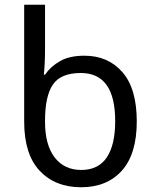

<svg xmlns="http://www.w3.org/2000/svg" viewBox="-20 -780 652 810"><path d="M322 10Q213 10 147.5 -59.5Q82 -129 82 -267V-760H170V-575Q170 -541 168.5 -511.5Q167 -482 165 -465H170Q193 -499 233 -522Q273 -545 336 -545Q436 -545 496.5 -475.5Q557 -406 557 -268Q557 -130 494 -60Q431 10 322 10ZM323 -63Q395 -63 430.5 -116Q466 -169 466 -269Q466 -472 321 -472Q236 -472 203 -423Q170 -374 170 -271V-265Q170 -169 210.5 -116Q251 -63 323 -63Z"/></svg>

Font: Noto Sans IKEA
Style: Regular
Weight: 400
Designer: Monotype Design Team
Foundry: Monotype Imaging Inc.
Version: Version 2.001